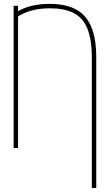

<svg xmlns="http://www.w3.org/2000/svg" viewBox="-20 -757 558 982"><path d="M472.3 204.5H449.6V-463.8Q449.6 -555 426.5 -611.5Q403.4 -668 354 -691.8Q307.2 -714.5 235.8 -714.5Q136.7 -714.5 72.4 -672.9V0H49.7V-727.3H72.4V-699.9Q137.4 -737.2 233.7 -737.2Q311.1 -737.2 364 -711.3Q419.4 -683.6 445.8 -622.2Q472.3 -560.7 472.3 -462.4Z"/></svg>

Font: Linik Sans Thin
Style: Regular
Weight: 100
Designer: Fonts by Rasmus Andersson / Changes by Cristiano Sobral with parts from Marc Monis
Foundry: rsms
Version: Version 3.020; ttfautohint (v1.6)